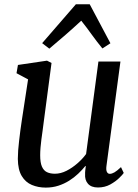

<svg xmlns="http://www.w3.org/2000/svg" viewBox="-20 -842 628 872"><path d="M187.5 10Q153.5 10 124.8 -2Q96 -14 78.8 -42.5Q61.5 -71 61 -120.5Q61 -138 62.5 -159Q64 -180 66.8 -203Q69.5 -226 72.5 -249.5Q75.5 -273 79 -295L107.5 -481.5L55 -509.5L61.5 -547L193.5 -566.5L214 -556L179 -291Q176.5 -269.5 173.5 -248.8Q170.5 -228 168 -208.8Q165.5 -189.5 164 -171.5Q162.5 -153.5 162.5 -136.5Q162.5 -103.5 170.5 -85.2Q178.5 -67 193.5 -60Q208.5 -53 229.5 -53Q255.5 -53 281.8 -66.2Q308 -79.5 331.5 -100Q355 -120.5 371 -142.5L427 -562.5H527L463.5 -88.5Q461 -70 465.5 -61.2Q470 -52.5 478.5 -52.5Q488 -52.5 499.8 -59.2Q511.5 -66 529.5 -83L542 -56.5Q537.5 -49.5 521.5 -33.8Q505.5 -18 480.8 -4.2Q456 9.5 425 9.5Q394.5 9.5 379.5 -7.5Q364.5 -24.5 366.5 -52.5Q366.5 -54.5 366.5 -58.5Q366.5 -62.5 367.2 -67.5Q368 -72.5 368.5 -77.8Q369 -83 369.5 -87.5L368 -88.5Q353.5 -70.5 335 -53Q316.5 -35.5 293.8 -21.2Q271 -7 244.8 1.5Q218.5 10 187.5 10ZM204 -621 171.5 -646 324.5 -822.5H387.5L481.5 -645.5L445 -622Q420 -652.5 397.2 -684.2Q374.5 -716 349 -748Q314.5 -716 277.8 -684Q241 -652 204 -621Z"/></svg>

Font: Merriweather Light 18pt
Style: Italic
Weight: 400
Italic angle: -7.8°
Version: Version 2.101